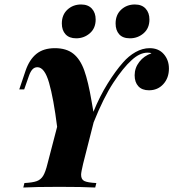

<svg xmlns="http://www.w3.org/2000/svg" viewBox="-20 -837 774 857"><path d="M734 -531Q734 -489 709 -461.5Q684 -434 645 -434Q614 -434 597.5 -452Q581 -470 581 -501Q581 -534 602 -561Q623 -588 656 -599Q652 -602 639 -602Q604 -602 568 -569Q530 -535 486 -468Q442 -401 398 -291L351 -106Q342 -68 342 -57Q342 -36 356.5 -29Q371 -22 410 -20L405 0Q350 -3 245 -3Q137 -3 84 0L89 -20Q126 -22 144 -28.5Q162 -35 172.5 -52Q183 -69 192 -106L235 -271Q219 -398 199 -467.5Q179 -537 147 -537Q134 -537 125 -527.5Q116 -518 109 -498L88 -438H66L94 -521Q111 -571 142.5 -596.5Q174 -622 225 -622Q276 -622 307 -597.5Q338 -573 356 -523Q374 -473 389 -384L397 -338Q425 -407 460.5 -464Q496 -521 529 -558Q554 -587 585 -604.5Q616 -622 648 -622Q688 -622 711 -595.5Q734 -569 734 -531ZM342 -817Q373 -817 390 -798.5Q407 -780 407 -750Q407 -711 381 -688.5Q355 -666 320 -666Q289 -666 272.5 -684Q256 -702 256 -732Q256 -771 281 -794Q306 -817 342 -817ZM582 -817Q613 -817 630 -798.5Q647 -780 647 -750Q647 -711 621 -688.5Q595 -666 560 -666Q528 -666 512 -684Q496 -702 496 -732Q496 -771 521 -794Q546 -817 582 -817Z"/></svg>

Font: Playfair Display SC
Style: Bold Italic
Weight: 700
Italic angle: -14°
Designer: Claus Eggers Sørensen
Foundry: Claus Eggers Sørensen
Version: Version 1.200; ttfautohint (v1.6)